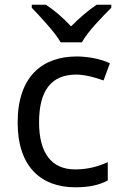

<svg xmlns="http://www.w3.org/2000/svg" viewBox="-20 -786 520 816"><path d="M238 -606H328C352 -651 415 -715 453 -753V-766H391C356 -743 318 -710 282 -674C249 -710 210 -743 175 -766H115V-753C151 -715 212 -651 238 -606ZM300 10C361 10 402 0 438 -19V-97C401 -80 357 -66 299 -66C198 -66 146 -137 146 -266C146 -400 197 -469 304 -469C341 -469 388 -456 420 -444L447 -517C415 -533 360 -546 306 -546C162 -546 55 -463 55 -265C55 -75 157 10 300 10Z"/></svg>

Font: Noto Sans Hebrew Droid Medium
Style: Regular
Weight: 500
Designer: Monotype Design Team
Foundry: Monotype Imaging Inc.
Version: Version 1.100